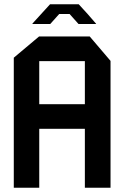

<svg xmlns="http://www.w3.org/2000/svg" viewBox="-20 -885 586 905"><path d="M45 0V-613L164 -713H403L501 -598V0H380V-278H165V0ZM165 -597V-394H380V-597ZM174 -819 216 -865H351L393 -819L433 -773V-772H350L308 -819H259L217 -772H133V-774Z"/></svg>

Font: Foldit Thin Medium
Style: Regular
Weight: 500
Version: Version 1.003